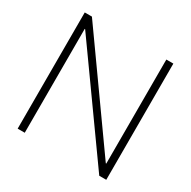

<svg xmlns="http://www.w3.org/2000/svg" viewBox="-162 -885 1035 1041"><g transform="rotate(30 356.0 -364.0)"><path d="M633.3 -727.5V0H589.4L125.5 -650.4H123V0H78.6V-727.5H123.5L586.4 -76.2H589.4V-727.5Z"/></g></svg>

Font: Inter Display Extra Light
Style: Regular
Weight: 200
Designer: Rasmus Andersson
Foundry: rsms
Version: Version 4.000;git-4fc901f